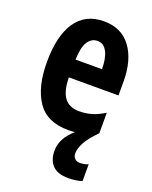

<svg xmlns="http://www.w3.org/2000/svg" viewBox="-147 -636 751 949"><g transform="rotate(20 228.5 -161.5)"><path d="M322 105Q322 124 333 133.5Q344 143 360 143Q370 143 383 140.5Q396 138 403 134V222Q388 228 368 230.5Q348 233 331 233Q274 233 247.5 205Q221 177 221 128Q221 63 285 8Q268 10 250 10Q137 10 86.5 -65Q36 -140 36 -270Q36 -408 86 -482Q136 -556 234 -556Q326 -556 375.5 -489Q425 -422 425 -309V-236H164Q165 -164 190.5 -130Q216 -96 268 -96Q303 -96 334 -105Q365 -114 400 -136V-28Q356 16 339 48.5Q322 81 322 105ZM237 -454Q205 -454 186 -425Q167 -396 165 -330H304Q304 -388 286.5 -421Q269 -454 237 -454Z"/></g></svg>

Font: Noto Sans Armenian ExtraCondensed
Style: Bold
Weight: 700
Width: 2
Designer: Monotype Design Team
Foundry: Monotype Imaging Inc.
Version: Version 2.008; ttfautohint (v1.8.4.7-5d5b)